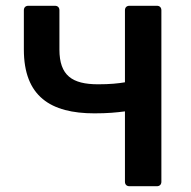

<svg xmlns="http://www.w3.org/2000/svg" viewBox="-20 -644 659 664"><path d="M412.1 -258.8V-15.6C412.1 -5.9 418 0 427.7 0H522.5C532.2 0 538.1 -5.9 538.1 -15.6V-608.4C538.1 -618.2 532.2 -624 522.5 -624H427.7C418 -624 412.1 -618.2 412.1 -608.4V-359.4C388.7 -355.5 361.3 -352.5 319.3 -352.5C229.5 -352.5 185.5 -382.8 185.5 -472.7V-608.4C185.5 -618.2 179.7 -624 169.9 -624H78.1C68.4 -624 62.5 -618.2 62.5 -608.4V-472.7C62.5 -310.5 155.3 -252 306.6 -252C352.5 -252 381.8 -254.9 412.1 -258.8Z"/></svg>

Font: Ed Sans Neue SemiBold
Style: Regular
Weight: 600
Designer: Stephen Hutchings
Version: Version 1.004;PS 001.004;hotconv 1.0.88;makeotf.lib2.5.64775